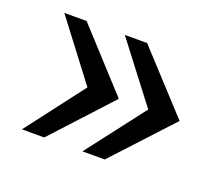

<svg xmlns="http://www.w3.org/2000/svg" viewBox="-77 -637 722 623"><g transform="rotate(20 283.5 -326.0)"><path d="M334.7 -527 520.2 -325.5 334.7 -124.9H257.7L411.9 -325.5L257.7 -527ZM125.8 -527 310.3 -325.5 125.8 -124.9H48.8L202 -325.5L48.8 -527Z"/></g></svg>

Font: Archivo SemiBold SemiExpanded
Style: Regular
Weight: 600
Width: 6
Version: Version 2.001